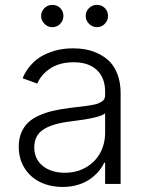

<svg xmlns="http://www.w3.org/2000/svg" viewBox="-20 -750 596 783"><path d="M235.8 12.4Q185.7 12.4 145.4 -6.6Q105.1 -25.6 80.8 -63.4Q56.5 -101.2 56.5 -152.3Q56.5 -183.9 66.8 -208.6Q77.1 -233.3 94.5 -250Q111.9 -266.7 139.2 -278.9Q166.5 -291.2 196.6 -298.1Q226.6 -305 266 -310Q276.3 -311.4 295.5 -313.6Q318.9 -316.4 329.7 -317.8Q340.6 -319.2 356.7 -322.1Q372.9 -324.9 380 -327.9Q387.1 -331 395.1 -335.9Q403.1 -340.9 405.9 -347.7Q408.7 -354.4 408.7 -363.3V-376.1Q408.7 -432.5 375.2 -464.3Q341.6 -496.1 280.2 -496.1Q224.4 -496.1 186.3 -471.6Q148.1 -447.1 132.1 -409.1L72.1 -430.8Q85.6 -463.1 108 -487.2Q130.3 -511.4 158 -525.4Q185.7 -539.4 215.7 -546.2Q245.7 -552.9 278.4 -552.9Q305.4 -552.9 330.8 -548.1Q356.2 -543.3 382.5 -530.5Q408.7 -517.8 428.1 -498Q447.4 -478.3 459.7 -445.5Q471.9 -412.6 471.9 -370.4V0H408.7V-86.3H404.8Q396 -67.1 381.4 -50.2Q366.8 -33.4 346.2 -19Q325.6 -4.6 297.1 3.9Q268.5 12.4 235.8 12.4ZM244.3 -45.5Q293.3 -45.5 331.3 -67.8Q369.3 -90.2 389 -127.1Q408.7 -164.1 408.7 -209.2V-288Q389.6 -269.2 266 -254.6Q192.8 -245.7 156.2 -221.4Q119.7 -197.1 119.7 -149.5Q119.7 -101.2 154.5 -73.3Q189.3 -45.5 244.3 -45.5ZM193.2 -639.2Q175.1 -639.2 161.4 -652.9Q147.7 -666.5 147.7 -684.7Q147.7 -703.8 161.2 -717Q174.7 -730.1 193.2 -730.1Q212.7 -730.1 225.7 -717.2Q238.6 -704.2 238.6 -684.7Q238.6 -666.2 225.5 -652.7Q212.4 -639.2 193.2 -639.2ZM375 -639.2Q356.9 -639.2 343.2 -652.9Q329.5 -666.5 329.5 -684.7Q329.5 -703.8 343 -717Q356.5 -730.1 375 -730.1Q394.5 -730.1 407.5 -717.2Q420.5 -704.2 420.5 -684.7Q420.5 -666.2 407.3 -652.7Q394.2 -639.2 375 -639.2Z"/></svg>

Font: Inter Light BETA
Style: Regular
Weight: 300
Designer: Rasmus Andersson
Foundry: rsms
Version: Version 3.011;git-f93a4a705